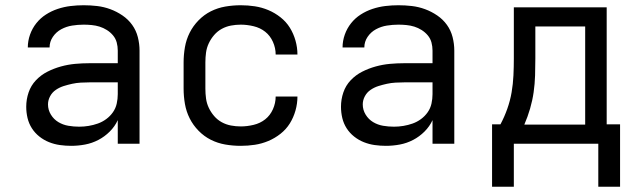

<svg xmlns="http://www.w3.org/2000/svg" viewBox="-20 -548 2440 732"><path d="M251 8Q230 8 208.5 5Q187 2 167 -6Q147 -14 130 -27.5Q113 -41 101.5 -59Q90 -77 85 -98Q80 -119 80 -141Q80 -169 89 -195.5Q98 -222 117 -242Q136 -262 160.5 -274.5Q185 -287 212 -294.5Q239 -302 266.5 -304.5Q294 -307 321 -307H429V-355Q429 -371 425 -386Q421 -401 411 -413Q401 -425 387.5 -433.5Q374 -442 359.5 -446.5Q345 -451 329.5 -452.5Q314 -454 299 -454Q277 -454 255 -450.5Q233 -447 213.5 -436.5Q194 -426 181.5 -407.5Q169 -389 169 -367Q169 -367 169 -367Q169 -367 169 -367H86Q86 -367 86 -367Q86 -367 86 -367Q86 -392 94.5 -416Q103 -440 118.5 -459.5Q134 -479 155 -492.5Q176 -506 200 -514Q224 -522 249 -525Q274 -528 299 -528Q325 -528 350.5 -525Q376 -522 400.5 -513Q425 -504 447 -489Q469 -474 484 -453Q499 -432 505.5 -406.5Q512 -381 512 -355V0H429V-90Q418 -66 398.5 -46.5Q379 -27 355 -14.5Q331 -2 304.5 3Q278 8 251 8ZM282 -65Q300 -65 318 -68Q336 -71 353 -77Q370 -83 385 -94Q400 -105 410.5 -120Q421 -135 425 -153Q429 -171 429 -189V-234H321Q305 -234 288 -233Q271 -232 255 -228.5Q239 -225 223 -220Q207 -215 193 -205.5Q179 -196 171 -181Q163 -166 163 -150Q163 -129 174 -111Q185 -93 202.5 -82.5Q220 -72 240.5 -68.5Q261 -65 282 -65Z M898 8Q868 8 839 3Q810 -2 784 -15Q758 -28 737 -49.5Q716 -71 703 -97Q690 -123 685 -152Q680 -181 680 -210V-310Q680 -339 685 -368Q690 -397 703 -423Q716 -449 737 -470.5Q758 -492 784 -505Q810 -518 839 -523Q868 -528 898 -528Q925 -528 951.5 -524Q978 -520 1003 -509.5Q1028 -499 1049.5 -482Q1071 -465 1085 -442.5Q1099 -420 1106.5 -393.5Q1114 -367 1114 -340Q1114 -340 1114 -340Q1114 -340 1114 -340H1031Q1031 -340 1031 -340Q1031 -340 1031 -340Q1031 -365 1020.5 -388.5Q1010 -412 991 -427Q972 -442 947 -448Q922 -454 898 -454Q879 -454 860.5 -450.5Q842 -447 825.5 -438Q809 -429 796.5 -414.5Q784 -400 776 -383Q768 -366 765.5 -347.5Q763 -329 763 -310V-210Q763 -191 765.5 -172.5Q768 -154 776 -137Q784 -120 796.5 -105.5Q809 -91 825.5 -82Q842 -73 860.5 -69.5Q879 -66 898 -66Q922 -66 947 -72Q972 -78 991 -93Q1010 -108 1020.5 -131.5Q1031 -155 1031 -180Q1031 -180 1031 -180Q1031 -180 1031 -180H1114Q1114 -180 1114 -180Q1114 -180 1114 -180Q1114 -153 1106.5 -126.5Q1099 -100 1085 -77.5Q1071 -55 1049.5 -38Q1028 -21 1003 -10.5Q978 0 951.5 4Q925 8 898 8Z M1451 8Q1430 8 1408.5 5Q1387 2 1367 -6Q1347 -14 1330 -27.5Q1313 -41 1301.5 -59Q1290 -77 1285 -98Q1280 -119 1280 -141Q1280 -169 1289 -195.5Q1298 -222 1317 -242Q1336 -262 1360.5 -274.5Q1385 -287 1412 -294.5Q1439 -302 1466.5 -304.5Q1494 -307 1521 -307H1629V-355Q1629 -371 1625 -386Q1621 -401 1611 -413Q1601 -425 1587.5 -433.5Q1574 -442 1559.5 -446.5Q1545 -451 1529.5 -452.5Q1514 -454 1499 -454Q1477 -454 1455 -450.5Q1433 -447 1413.5 -436.5Q1394 -426 1381.5 -407.5Q1369 -389 1369 -367Q1369 -367 1369 -367Q1369 -367 1369 -367H1286Q1286 -367 1286 -367Q1286 -367 1286 -367Q1286 -392 1294.5 -416Q1303 -440 1318.5 -459.5Q1334 -479 1355 -492.5Q1376 -506 1400 -514Q1424 -522 1449 -525Q1474 -528 1499 -528Q1525 -528 1550.5 -525Q1576 -522 1600.5 -513Q1625 -504 1647 -489Q1669 -474 1684 -453Q1699 -432 1705.5 -406.5Q1712 -381 1712 -355V0H1629V-90Q1618 -66 1598.5 -46.5Q1579 -27 1555 -14.5Q1531 -2 1504.5 3Q1478 8 1451 8ZM1482 -65Q1500 -65 1518 -68Q1536 -71 1553 -77Q1570 -83 1585 -94Q1600 -105 1610.5 -120Q1621 -135 1625 -153Q1629 -171 1629 -189V-234H1521Q1505 -234 1488 -233Q1471 -232 1455 -228.5Q1439 -225 1423 -220Q1407 -215 1393 -205.5Q1379 -196 1371 -181Q1363 -166 1363 -150Q1363 -129 1374 -111Q1385 -93 1402.5 -82.5Q1420 -72 1440.5 -68.5Q1461 -65 1482 -65Z M1939 164H1856V-74H1888Q1903 -102 1914 -133Q1925 -164 1930.5 -196Q1936 -228 1937.5 -260.5Q1939 -293 1939 -325V-520H2293V-74H2344V164H2261V0H1939ZM1979 -73H2211V-447H2021V-325Q2021 -293 2020 -260.5Q2019 -228 2014.5 -196.5Q2010 -165 2001 -134Q1992 -103 1979 -73Z"/></svg>

Font: Iosevka Custom Extended
Style: Regular
Weight: 400
Width: 7
Monospace: yes
Designer: Belleve Invis
Foundry: Belleve Invis
Version: Version 11.2.4; ttfautohint (v1.8.4)